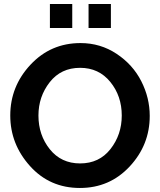

<svg xmlns="http://www.w3.org/2000/svg" viewBox="-20 -929 796 954"><path d="M228 -790V-909H339V-790ZM420 -790V-909H531V-790ZM31 -355Q31 -500 131.5 -607.5Q232 -715 380 -715Q479 -715 559.5 -661.5Q640 -608 682 -525.5Q724 -443 724 -353Q724 -209 624.5 -102Q525 5 377 5Q227 5 129 -104Q31 -213 31 -355ZM378 -117Q473 -117 529 -188.5Q585 -260 585 -355Q585 -452 528 -522Q471 -592 378 -592Q283 -592 227 -520.5Q171 -449 171 -355Q171 -258 227.5 -187.5Q284 -117 378 -117Z"/></svg>

Font: Raleway-v4020
Style: Bold
Weight: 700
Designer: Matt McInerney, Pablo Impallari, Rodrigo Fuenzalida
Foundry: Matt McInerney, Pablo Impallari, Rodrigo Fuenzalida
Version: Version 4.020;PS 004.020;hotconv 1.0.88;makeotf.lib2.5.64775